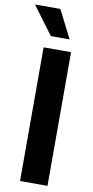

<svg xmlns="http://www.w3.org/2000/svg" viewBox="-129 -988 500 1029"><g transform="rotate(10 121.0 -473.0)"><path d="M209 -727.5V0H59.6V-727.5ZM87.4 -793.5 -25.9 -945.8H112.3L189.5 -793.5Z"/></g></svg>

Font: Inter 24pt
Style: Bold
Weight: 700
Designer: Rasmus Andersson
Foundry: rsms
Version: Version 4.001;git-66647c0bb